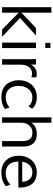

<svg xmlns="http://www.w3.org/2000/svg" viewBox="1009 -1778 780 2838"><g transform="rotate(90 1399.0 -359.0)"><path d="M86.9 -728.5H167.5V-286.6L395 -501H504.9L246.1 -264.6Q292 -220.7 384.8 -132.3Q477.5 -43.9 523.4 0H416.5L167.5 -244.6V0H86.9Z M613.8 -713.9H688.5V-638.2H613.8ZM609.9 0V-501H690.4V0Z M936 -277.3V0H855.5V-380.4Q855.5 -425.8 852.5 -501H933.1L936 -425.3Q956.5 -466.8 991.7 -489.7Q1026.9 -512.7 1069.8 -512.7Q1098.1 -512.7 1122.6 -506.8L1123.5 -431.2Q1101.6 -442.9 1067.4 -442.9Q1007.8 -442.9 971.9 -398.2Q936 -353.5 936 -277.3Z M1587.4 -443.4 1550.8 -391.1Q1505.4 -447.8 1421.9 -447.8Q1343.3 -447.8 1296.6 -390.6Q1250 -333.5 1250 -248Q1250 -191.4 1267.8 -148.4Q1285.6 -105.5 1325 -79.3Q1364.3 -53.2 1420.9 -53.2Q1503.4 -53.2 1568.8 -109.9L1591.3 -42.5Q1523.4 11.2 1414.6 11.2Q1354 11.2 1305.9 -9Q1257.8 -29.3 1227.5 -64.5Q1197.3 -99.6 1181.4 -145.8Q1165.5 -191.9 1165.5 -245.6Q1165.5 -300.8 1182.4 -349.4Q1199.2 -397.9 1230.2 -434.3Q1261.2 -470.7 1308.8 -491.9Q1356.4 -513.2 1414.6 -513.2Q1472.7 -513.2 1517.3 -494.9Q1562 -476.6 1587.4 -443.4Z M1713.9 -728.5H1794.4V-434.6Q1824.7 -475.6 1865.7 -494.4Q1906.7 -513.2 1962.9 -513.2Q2005.4 -513.2 2037.8 -501.5Q2070.3 -489.7 2090.6 -470.5Q2110.8 -451.2 2123.5 -424.3Q2136.2 -397.5 2141.1 -369.9Q2146 -342.3 2146 -310.5V0H2065.4V-305.7Q2065.4 -373.5 2036.9 -410.6Q2008.3 -447.8 1940.4 -447.8Q1873.5 -447.8 1834 -400.9Q1794.4 -354 1794.4 -285.6V0H1713.9Z M2370.6 -297.4H2668L2667.5 -304.2Q2662.6 -369.6 2626.5 -408.7Q2590.3 -447.8 2527.8 -447.8Q2461.9 -447.8 2420.9 -405.3Q2379.9 -362.8 2370.6 -297.4ZM2708 -123 2732.9 -56.2Q2654.8 11.2 2531.2 11.2Q2415 11.2 2348.4 -60.5Q2281.7 -132.3 2281.7 -249Q2281.7 -303.2 2298.6 -351.1Q2315.4 -398.9 2346.4 -435.1Q2377.4 -471.2 2424.3 -492.2Q2471.2 -513.2 2528.3 -513.2Q2585 -513.2 2628.2 -494.6Q2671.4 -476.1 2698.5 -442.6Q2725.6 -409.2 2739 -364.5Q2752.4 -319.8 2752.4 -265.6Q2752.4 -255.9 2751.5 -240.2H2367.2L2368.7 -218.3Q2374.5 -142.6 2417.5 -97.9Q2460.4 -53.2 2536.1 -53.2Q2637.2 -53.2 2708 -123Z"/></g></svg>

Font: RGR Online_21
Style: Regular
Weight: 400
Italic angle: -12°
Designer: vernon adams
Foundry: vernon adams
Version: Version 1.000